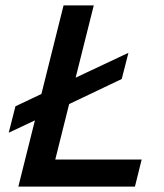

<svg xmlns="http://www.w3.org/2000/svg" viewBox="-20 -695 610 715"><path d="M48.3 0 110 -246.7 12.5 -200.8 37.5 -299.2 134.2 -345 216.7 -675H329.2L261.7 -405.8L458.3 -498.3L433.3 -400.8L237.5 -307.5L185.8 -100.8H507.5L482.5 0Z"/></svg>

Font: Funnel Sans Medium
Style: Italic
Weight: 500
Italic angle: -14.036°
Version: Version 1.000; Beta; Release 5; Build 24; ttfautohint (v1.8.